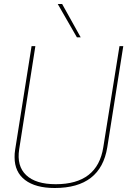

<svg xmlns="http://www.w3.org/2000/svg" viewBox="-20 -931 640 961"><path d="M254 10Q158 10 105.5 -30Q53 -70 53 -144Q53 -155 53.5 -162.5Q54 -170 56 -183L138 -700H157L76 -184Q63 -100 111 -54.5Q159 -9 259 -9Q468 -9 497 -194L578 -700H597L517 -194Q484 10 254 10ZM365 -744 269 -911H291L384 -744Z"/></svg>

Font: Georama Thin
Style: Italic
Weight: 100
Italic angle: -9°
Designer: Jean-Baptiste Levee
Foundry: Production Type
Version: Version 1.000